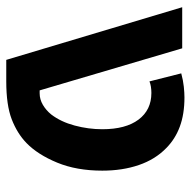

<svg xmlns="http://www.w3.org/2000/svg" viewBox="-18 -576 595 598"><g transform="rotate(90 279.0 -277.5)"><path d="M167 0 3 -548H131L262 -104H271Q290 -104 307 -114Q324 -124 337 -140Q360 -170 371.5 -213Q383 -256 383 -299Q383 -372 353 -412Q323 -452 270 -452Q260 -452 250.5 -450.5Q241 -449 234 -446L209 -545Q231 -551 250.5 -553Q270 -555 284 -555Q336 -555 375 -540.5Q414 -526 442 -498Q477 -464 494.5 -413Q512 -362 512 -299Q512 -219 487 -158.5Q462 -98 426 -63Q396 -34 352 -17Q308 0 234 0Z"/></g></svg>

Font: Noto Sans Thai SemiBold
Style: Regular
Weight: 600
Version: Version 2.001